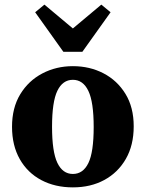

<svg xmlns="http://www.w3.org/2000/svg" viewBox="-20 -795 630 830"><path d="M295 15Q218 15 158.5 -16.5Q99 -48 65.5 -107Q32 -166 32 -247Q32 -329 67.5 -387.5Q103 -446 163 -477.5Q223 -509 295 -509Q368 -509 427.5 -478Q487 -447 522.5 -389Q558 -331 558 -249Q558 -167 524 -108Q490 -49 431 -17Q372 15 295 15ZM295 -43Q339 -43 362 -90Q385 -137 385 -246Q385 -354 362 -402Q339 -450 295 -450Q251 -450 228 -402.5Q205 -355 205 -247Q205 -139 228 -91Q251 -43 295 -43ZM172 -775 295 -672 418 -775 458 -742 336 -571H254L132 -742Z"/></svg>

Font: Source Serif 4 SmText
Style: Bold
Weight: 700
Designer: Frank Grießhammer
Foundry: Adobe
Version: Version 4.005;hotconv 1.1.0;makeotfexe 2.6.0